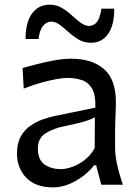

<svg xmlns="http://www.w3.org/2000/svg" viewBox="-20 -791 592 822"><path d="M206.5 11.2Q131.8 11.2 92.3 -30.3Q52.7 -71.8 52.7 -134.3Q52.7 -177.7 68.8 -206.5Q85 -235.4 110.6 -252.9Q136.2 -270.5 165 -280.5Q193.8 -290.5 219.2 -295.4L388.2 -330.1Q390.1 -383.8 374.5 -411.1Q358.9 -438.5 330.6 -448Q302.2 -457.5 265.6 -457.5Q251.5 -457.5 222.2 -452.4Q192.9 -447.3 156 -437Q119.1 -426.8 81.5 -411.6L76.7 -500Q101.6 -506.8 137.2 -516.1Q172.9 -525.4 211.9 -532.5Q251 -539.6 286.1 -539.6Q373.5 -539.6 424.8 -495.6Q476.1 -451.7 476.1 -354Q476.1 -330.1 474.4 -293.7Q472.7 -257.3 472.7 -224.1V-162.6Q472.7 -127 481.4 -86.7Q490.2 -46.4 506.3 0H413.6L391.6 -83.5H382.8Q351.6 -43 303 -15.9Q254.4 11.2 206.5 11.2ZM240.7 -66.9Q262.2 -66.9 289.6 -76.7Q316.9 -86.4 342.8 -106.4Q368.7 -126.5 385.3 -156.7L386.2 -288.6Q377.9 -284.2 364.7 -278.8Q351.6 -273.4 325.9 -266.6Q300.3 -259.8 254.9 -250.5Q210 -241.7 176 -220.9Q142.1 -200.2 142.1 -154.8Q142.1 -107.4 170.4 -87.2Q198.7 -66.9 240.7 -66.9ZM369.6 -607.9Q340.3 -607.9 317.4 -621.3Q294.4 -634.8 274.9 -652.3Q255.4 -669.9 237.3 -683.8Q219.2 -697.8 199.2 -698.7Q153.3 -695.3 145 -624H89.4Q89.4 -695.3 117.2 -733.2Q145 -771 192.4 -771Q221.2 -771 244.1 -757.6Q267.1 -744.1 286.4 -726.3Q305.7 -708.5 324 -694.6Q342.3 -680.7 361.3 -679.7Q385.3 -681.6 397.2 -700Q409.2 -718.3 414.1 -753.9H469.2Q469.2 -683.1 442.6 -645.5Q416 -607.9 369.6 -607.9Z"/></svg>

Font: Pinar DS1 Medium
Style: Regular
Weight: 500
Designer: Amin Abedi
Version: Version 3.000